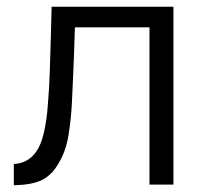

<svg xmlns="http://www.w3.org/2000/svg" viewBox="-20 -547 603 569"><path d="M21 2V-61Q41 -62 56.5 -70Q72 -78 83 -92Q101 -114 110 -153.5Q119 -193 122 -239Q126 -286 127.5 -334.5Q129 -383 130.5 -431.5Q132 -480 133 -527H494V0H423V-466H202Q201 -428 199.5 -390.5Q198 -353 196.5 -316Q195 -279 193 -241Q191 -197 183 -146.5Q175 -96 150 -57Q130 -25 101 -12Q72 1 21 2Z"/></svg>

Font: Onest Light
Style: Regular
Weight: 300
Designer: Dmitri Voloshin, Andrey Kudryavtsev
Foundry: Dmitri Voloshin, Andrey Kudryavtsev
Version: Version 1.000;gftools[0.9.33]